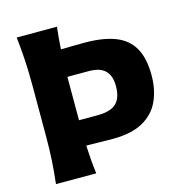

<svg xmlns="http://www.w3.org/2000/svg" viewBox="-116 -907 965 1013"><g transform="rotate(-15 367.0 -400.5)"><path d="M270 -294.1V-531.1H391.6Q412.4 -531.1 432.5 -526.3Q452.6 -521.5 469.1 -509.1Q485.5 -496.7 495.2 -474.6Q504.9 -452.5 504.9 -418.1Q504.9 -353.2 473.4 -323.6Q441.9 -294.1 372.1 -294.1ZM65.4 0H285.2Q280.3 -39.7 277.2 -77.5Q274.1 -115.2 272.3 -155.1Q303.9 -154.8 343.2 -153.8Q382.5 -152.8 416.2 -152.8Q519 -152.8 581.8 -187.6Q644.5 -222.3 672.9 -283.9Q701.3 -345.4 701.3 -425Q701.3 -520 668 -576.3Q634.6 -632.6 568.7 -657.2Q502.8 -681.8 404.5 -681.8Q365.7 -681.8 333.5 -681.2Q301.3 -680.5 274.7 -679.9Q276.5 -710 279.1 -739.9Q281.6 -769.9 285.2 -800.8H65.4Q72.8 -734.9 76.5 -672.9Q80.2 -610.8 80.2 -532.9V-260.9Q80.2 -185.4 76.5 -124.8Q72.8 -64.3 65.4 0Z"/></g></svg>

Font: Pinar FD VF
Style: Regular
Weight: 300
Designer: Amin Abedi
Version: Version 2.000